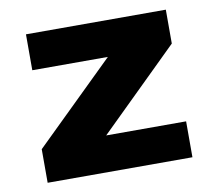

<svg xmlns="http://www.w3.org/2000/svg" viewBox="-63 -582 729 653"><g transform="rotate(-10 301.5 -255.0)"><path d="M51 0V-116L327 -386H66V-510H549V-393L275 -124H551V0Z"/></g></svg>

Font: Saira Expanded
Style: Bold
Weight: 700
Width: 7
Designer: Hector Gatti with collaboration of the Omnibus-Type team
Foundry: Omnibus-Type
Version: Version 1.100; ttfautohint (v1.8.3)